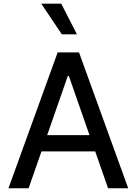

<svg xmlns="http://www.w3.org/2000/svg" viewBox="-20 -1008 732 1028"><path d="M343 -601.2H348.7L459.2 -284.4H232.6ZM25.2 0H133.2L202.1 -197.4H489.7L558.6 0H666.5L403.1 -727.3H288.7ZM201 -988.3 311.1 -824.2H392L307.9 -988.3Z"/></svg>

Font: Inter 465
Style: Regular
Weight: 400
Designer: Rasmus Andersson
Foundry: rsms
Version: Version 3.019;Glyphs 3.1.2 (3151)